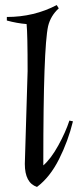

<svg xmlns="http://www.w3.org/2000/svg" viewBox="-20 -723 322 758"><path d="M78 -76 89 -442Q89 -590 85 -628Q47 -631 7 -642V-656Q114 -656 204 -703L212 -690Q180 -661 170 -620Q151 -534 151 -86V-70Q181 -96 210 -148.5Q239 -201 254 -247L268 -244Q249 -166 213 -94.5Q177 -23 126 15Q78 -1 78 -76Z"/></svg>

Font: Almendra
Style: Italic
Weight: 400
Italic angle: -12°
Designer: Ana Sanfelippo
Foundry: Ana Sanfelippo
Version: Version 1.004